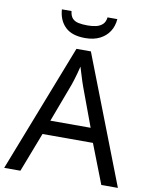

<svg xmlns="http://www.w3.org/2000/svg" viewBox="-98 -990 835 1061"><g transform="rotate(10 319.5 -459.0)"><path d="M545 0 459 -221H176L91 0H0L279 -717H360L638 0ZM352 -517Q349 -525 342 -546Q335 -567 328.5 -589.5Q322 -612 318 -624Q313 -604 307.5 -583.5Q302 -563 296.5 -546Q291 -529 287 -517L206 -301H432ZM473 -918Q470 -878 450.5 -848Q431 -818 397 -801Q363 -784 315 -784Q241 -784 203.5 -820.5Q166 -857 162 -918H216Q219 -891 231.5 -877.5Q244 -864 265.5 -859.5Q287 -855 317 -855Q343 -855 364.5 -860Q386 -865 400.5 -878.5Q415 -892 418 -918Z"/></g></svg>

Font: Noto Sans Armenian
Style: Regular
Weight: 400
Designer: Monotype Design Team
Foundry: Monotype Imaging Inc.
Version: Version 2.007